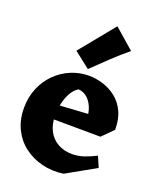

<svg xmlns="http://www.w3.org/2000/svg" viewBox="-148 -872 795 975"><g transform="rotate(20 250.0 -384.5)"><path d="M314.5 12Q253.5 21 198.5 7Q143.5 -7 101.2 -39.5Q59 -72 35 -121.4Q11 -170.8 11 -233.5Q11 -292.5 31.6 -341.4Q52.2 -390.2 87.9 -425.8Q123.5 -461.2 169.8 -480.6Q216 -500 266.2 -500Q303.8 -500 342.4 -488.1Q381 -476.2 413.4 -450.9Q445.8 -425.5 465.1 -384.9Q484.5 -344.2 484.2 -286.8L328 -272.8Q333 -306.2 322.9 -339Q312.8 -371.8 291 -393.4Q269.2 -415 238.8 -416.5Q216 -402 201.2 -375Q186.5 -348 179.5 -316Q172.5 -284 172.5 -254.5Q172.5 -203 191.5 -167.9Q210.5 -132.8 244.1 -114.5Q277.8 -96.2 320 -96.2Q351.5 -96.2 381.6 -106Q411.8 -115.8 447.2 -133.8L472 -76.5ZM425.8 -228.5 127 -230.5 115 -302.8 400.5 -320.5 484.2 -286.8ZM248.5 -529.5 162 -597.2 315.2 -785 423.5 -690.5Q378.5 -654.2 334.5 -612.1Q290.5 -570 248.5 -529.5Z"/></g></svg>

Font: Eczar
Style: Regular
Weight: 400
Designer: Vaibhav Singh
Foundry: Rosetta Type Foundry
Version: Version 2.000